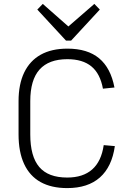

<svg xmlns="http://www.w3.org/2000/svg" viewBox="-20 -956 664 983"><path d="M324 7Q243 7 187.5 -24Q132 -55 103.5 -116.5Q75 -178 75 -268V-438Q75 -525 104 -585Q133 -645 188.5 -676Q244 -707 325 -707Q428 -707 487.5 -657.5Q547 -608 566 -508L507 -502Q493 -579 448 -616Q403 -653 325 -653Q230 -653 182.5 -600Q135 -547 135 -438V-268Q135 -155 181 -101Q227 -47 324 -47Q405 -47 452 -88.5Q499 -130 511 -213L568 -208Q553 -102 491.5 -47.5Q430 7 324 7ZM491 -907 344 -748H318L171 -907L199 -936L342 -810H318L463 -936Z"/></svg>

Font: Pathway Extreme 8pt Thin
Style: Regular
Weight: 100
Designer: Eduardo Rodriguez Tunni
Foundry: Eduardo Rodriguez Tunni
Version: Version 1.000